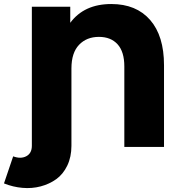

<svg xmlns="http://www.w3.org/2000/svg" viewBox="-78 -734 903 959"><path d="M-58.1 182.1 -12.2 46.9Q25.4 61 53.2 46.4Q81.1 31.7 81.1 -5.9V-700.2H272.9V-620.1Q342.3 -713.9 478 -713.9Q602.5 -713.9 671.9 -634.3Q741.2 -554.7 741.2 -408.2V0H543V-401.9Q543 -475.6 509.3 -512.7Q475.6 -549.8 416 -549.8Q354.5 -549.8 316.7 -510Q278.8 -470.2 278.8 -392.1V-5.9Q278.8 49.8 258.1 93Q237.3 136.2 202.9 160.9Q168.5 185.5 125 197Q81.5 208.5 34.2 204.3Q-13.2 200.2 -58.1 182.1Z"/></svg>

Font: Montserrat ExtraBold
Style: Regular
Weight: 800
Designer: Julieta Ulanovsky
Foundry: Julieta Ulanovsky
Version: Version 9.000